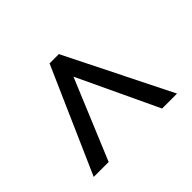

<svg xmlns="http://www.w3.org/2000/svg" viewBox="-122 -771 818 818"><g transform="rotate(45 287.5 -362.0)"><path d="M524 -111 49 -320V-376L524 -613V-523L161 -352L524 -201Z"/></g></svg>

Font: Noto Sans Khmer UI Medium
Style: Regular
Weight: 500
Designer: Danh Hong and the Monotype Design Team
Foundry: Monotype Imaging Inc.
Version: Version 2.002; ttfautohint (v1.8.4.7-5d5b)